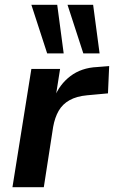

<svg xmlns="http://www.w3.org/2000/svg" viewBox="-20 -782 476 802"><path d="M32 0 111 -494H231L212 -374H207Q228 -429 274 -464Q320 -499 386 -502L436 -506L431 -392L344 -384Q300 -380 270.5 -363.5Q241 -347 225 -319Q209 -291 202 -252L163 0ZM328 -559 262 -762H369L396 -559ZM177 -559 111 -762H219L246 -559Z"/></svg>

Font: Nunito Sans 10pt
Style: Bold Italic
Weight: 700
Italic angle: -9°
Designer: Vernon Adams
Foundry: Vernon Adams
Version: Version 3.101;gftools[0.9.27]